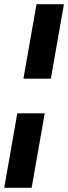

<svg xmlns="http://www.w3.org/2000/svg" viewBox="-34 -700 323 910"><path d="M77 -327 139 -680H269L207 -327ZM-14 190 48 -163H178L116 190Z"/></svg>

Font: Philosopher
Style: Bold Italic
Weight: 700
Italic angle: -10°
Designer: Jovanny Lemonad
Foundry: Jovanny Lemonad
Version: Version 2.000